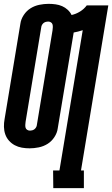

<svg xmlns="http://www.w3.org/2000/svg" viewBox="-27 -763 583 998"><path d="M250 215 249 123H282L403 -606Q391 -602 379 -599Q367 -596 356 -594L273 -95Q270 -72 255.5 -50Q241 -28 220 -15Q199 -2 174.5 3Q150 8 127 8Q106 8 86.5 4.5Q67 1 50 -8Q33 -17 20 -31.5Q7 -46 0.5 -64.5Q-6 -83 -6.5 -103.5Q-7 -124 -3 -145L79 -640Q82 -663 96.5 -685Q111 -707 132 -720Q153 -733 177.5 -738Q202 -743 225 -743Q244 -743 262 -740.5Q280 -738 296 -731Q312 -724 325 -712Q338 -700 345 -685Q368 -690 389 -703Q410 -716 424 -735H536L394 123H409V215ZM129 -84Q134 -84 140 -85.5Q146 -87 151 -90.5Q156 -94 159.5 -99.5Q163 -105 164 -110L246 -605Q247 -613 247.5 -621Q248 -629 246 -636Q244 -643 237.5 -647Q231 -651 223 -651Q218 -651 212 -649.5Q206 -648 201 -644.5Q196 -641 192.5 -635.5Q189 -630 188 -625L106 -130Q105 -122 104.5 -114Q104 -106 106 -99Q108 -92 114.5 -88Q121 -84 129 -84Z"/></svg>

Font: Iosevka Curly Slab Heavy
Style: Italic
Weight: 900
Italic angle: -9°
Monospace: yes
Designer: Belleve Invis
Foundry: Belleve Invis
Version: Version 22.1.2; ttfautohint (v1.8.4)